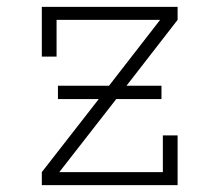

<svg xmlns="http://www.w3.org/2000/svg" viewBox="-20 -540 640 560"><path d="M102 0V-38L268 -251H149V-290H298L447 -482H145V-375H102V-520H498V-482L349 -290H451V-251H319L153 -38H455V-145H498V0Z"/></svg>

Font: Iosevka Etoile Extralight
Style: Regular
Weight: 200
Designer: Belleve Invis
Foundry: Belleve Invis
Version: Version 22.1.2; ttfautohint (v1.8.4)